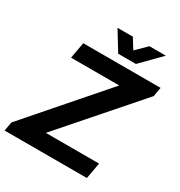

<svg xmlns="http://www.w3.org/2000/svg" viewBox="-216 -1007 1077 1146"><g transform="rotate(30 322.5 -434.0)"><path d="M593 -868H480L409 -798L366 -868H260L341 -736H463ZM-17 0H550L570 -111H203L651 -623L662 -686H129L109 -575H441L-6 -62Z"/></g></svg>

Font: Archivo SemiBold
Style: Italic
Weight: 600
Italic angle: -10°
Designer: Hector Gatti
Foundry: Omnibus-Type
Version: Version 2.001